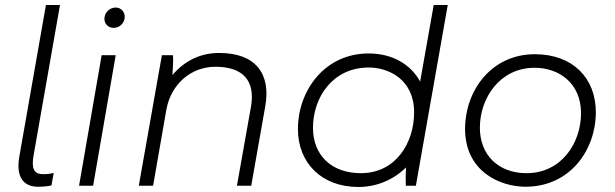

<svg xmlns="http://www.w3.org/2000/svg" viewBox="-20 -740 2452 765"><path d="M131 4C152 4 164 3 185 -1L194 -51C178 -47 165 -46 152 -46C113 -46 105 -71 114 -122L219 -720H163L57 -116C43 -37 72 4 131 4Z M295 0H351L441 -520H385ZM433 -629C455 -629 477 -647 477 -673C477 -693 462 -710 441 -710C417 -710 396 -690 396 -665C396 -645 411 -629 433 -629Z M533 0H590L643 -304C662 -406 742 -474 838 -474C948 -474 998 -419 980 -315L924 0H981L1037 -317C1060 -448 997 -529 853 -529C783 -529 718 -501 667 -441C669 -472 671 -500 669 -520H625Z M1597 0H1637L1764 -720H1708L1654 -415C1617 -483 1544 -527 1449 -527C1271 -527 1167 -376 1167 -226C1167 -91 1261 5 1408 5C1480 5 1547 -23 1598 -73C1596 -44 1596 -15 1597 0ZM1449 -471C1527 -471 1630 -425 1630 -292C1630 -172 1558 -50 1418 -50C1301 -50 1227 -121 1227 -231C1227 -351 1305 -471 1449 -471Z M2074 4C2251 4 2354 -142 2354 -293C2354 -428 2263 -524 2111 -524C1937 -524 1833 -378 1833 -227C1833 -56 1973 4 2074 4ZM2078 -50C1965 -50 1892 -123 1892 -231C1892 -351 1973 -470 2110 -470C2207 -470 2295 -409 2295 -289C2295 -169 2216 -50 2078 -50Z"/></svg>

Font: Fixel Display Light
Style: Italic
Weight: 300
Italic angle: -10°
Designer: AlfaBravo + MacPaw
Foundry: Kyrylo Tkachov, Marchela Mozhyna, Serhii Makarenko, Maria Weinstein, Zakhar Kryvoshyya
Version: Version 1.210;Glyphs 3.2 (3217)